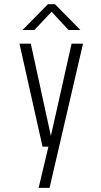

<svg xmlns="http://www.w3.org/2000/svg" viewBox="-20 -712 490 932"><path d="M167.5 200 215 0H186.5L74.5 -500H129.5L227 -52.5L327.5 -500H383L220.5 200ZM89.5 -566.5 212.5 -691.5H247L370 -566.5H312.5L230.5 -655L147 -566.5Z"/></svg>

Font: Trispace Condensed ExtraLight
Style: Regular
Weight: 200
Width: 3
Designer: Tyler Finck
Foundry: Etcetera Type Company
Version: Version 1.210; ttfautohint (v1.8.3)